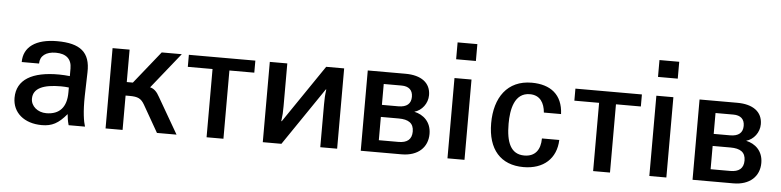

<svg xmlns="http://www.w3.org/2000/svg" viewBox="-45 -950 4845 1191"><g transform="rotate(5 2378.0 -354.0)"><path d="M385 -202C385 -111 342 -62 259 -62C205 -62 163 -98 163 -144C163 -210 228 -236 335 -236C354 -236 367 -235 385 -233ZM55 -140C55 -48 128 14 238 14C301 14 341 -7 392 -68C394 -47 396 -29 404 0H506C496 -30 486 -91 488 -189L492 -337C496 -462 432 -513 288 -513C155 -513 80 -459 80 -365H188C188 -413 225 -441 286 -441C351 -441 385 -410 385 -352V-304C364 -306 340 -308 318 -308C151 -309 55 -254 55 -140Z M740 -500H634V0H740ZM740 -214H765C817 -214 837 -204 858 -168L954 0H1076L947 -223C930 -255 911 -273 887 -278L1065 -500H940L778 -298H740Z M1263 0H1368V-425H1523V-500H1109V-425H1263Z M1613 0H1729L1974 -360H1977C1972 -324 1971 -303 1971 -266V0H2076V-500H1964L1719 -140H1716C1721 -177 1722 -197 1722 -233V-500H1613Z M2440 -220C2501 -220 2534 -199 2534 -147C2534 -97 2504 -75 2452 -75H2329V-220ZM2440 -425C2485 -425 2510 -403 2510 -361C2510 -318 2484 -295 2431 -295H2329V-425ZM2477 0C2580 0 2639 -58 2639 -141C2639 -216 2590 -258 2533 -270C2580 -283 2615 -329 2615 -380C2615 -458 2555 -500 2458 -500H2223V0Z M2869 0V-500H2763V0ZM2763 -617H2886V-722H2763Z M3014 -241C3014 -78 3095 13 3237 13C3362 13 3440 -58 3444 -174H3336C3336 -103 3303 -59 3236 -59C3151 -59 3122 -132 3122 -247C3122 -335 3141 -441 3238 -441C3302 -441 3329 -394 3334 -335H3441C3436 -456 3360 -513 3243 -513C3092 -513 3014 -401 3014 -241Z M3670 0H3775V-425H3930V-500H3516V-425H3670Z M4126 0V-500H4020V0ZM4020 -617H4143V-722H4020Z M4506 -220C4567 -220 4600 -199 4600 -147C4600 -97 4570 -75 4518 -75H4395V-220ZM4506 -425C4551 -425 4576 -403 4576 -361C4576 -318 4550 -295 4497 -295H4395V-425ZM4543 0C4646 0 4705 -58 4705 -141C4705 -216 4656 -258 4599 -270C4646 -283 4681 -329 4681 -380C4681 -458 4621 -500 4524 -500H4289V0Z"/></g></svg>

Font: Perun Medium
Style: Regular
Weight: 500
Foundry: Copyright (c) Stefan Peev, Context Ltd, 2016
Version: Version 1.089